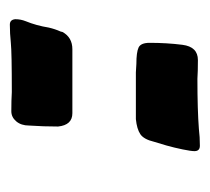

<svg xmlns="http://www.w3.org/2000/svg" viewBox="-38 -504 426 390"><g transform="rotate(90 175.0 -309.0)"><path d="M222 -372H127L110 -373Q86 -373 76.5 -377.5Q67 -382 67 -400Q67 -435 71 -466.5Q75 -498 102 -498Q125 -498 140 -497Q203 -497 242 -500Q258 -502 276 -502Q287 -502 287 -491Q287 -484 283.5 -467Q280 -450 275.5 -434Q271 -418 268 -409Q263 -388 252.5 -381Q242 -374 222 -372ZM30 -116Q20 -116 19 -127Q19 -138 23 -148Q32 -170 36 -195Q39 -208 44 -219L45 -223Q56 -243 80 -243H210Q234 -243 237 -214Q237 -184 235 -155Q235 -139 226.5 -129Q218 -119 206 -119Q183 -119 167 -120Q86 -120 67 -118Q48 -116 30 -116Z"/></g></svg>

Font: Bangerz
Style: Regular
Weight: 400
Designer: vernon adams
Foundry: Vernon Adams
Version: Version 2.10;February 7, 2025;FontCreator 13.0.0.2683 64-bit